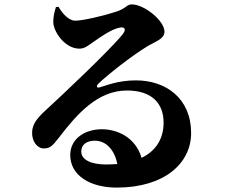

<svg xmlns="http://www.w3.org/2000/svg" viewBox="-20 -797 1040 872"><path d="M462 -50C396 -50 349 -70 349 -109C349 -139 372 -158 411 -158C464 -158 501 -113 513 -52C497 -51 480 -50 462 -50ZM234 -765C226 -738 222 -722 222 -696C222 -657 272 -576 341 -576C365 -576 383 -592 402 -605C438 -630 486 -665 526 -672C544 -675 557 -666 536 -640C478 -568 253 -356 186 -295C147 -259 128 -232 126 -200C123 -156 149 -124 176 -123C205 -122 217 -132 246 -170C331 -281 424 -386 557 -386C668 -386 723 -329 723 -240C723 -175 695 -115 623 -80C595 -176 509 -210 443 -210C364 -210 299 -166 299 -93C299 1 391 55 510 55C725 55 848 -54 848 -193C848 -349 735 -432 597 -432C514 -432 459 -407 432 -400C421 -397 414 -404 427 -417C461 -451 579 -545 653 -589C685 -608 727 -620 727 -653C727 -703 635 -777 579 -777C554 -777 556 -760 508 -744C450 -725 356 -703 321 -703C295 -703 265 -732 246 -766Z"/></svg>

Font: Noto Serif CJK JP Black
Style: Regular
Weight: 900
Designer: Ryoko NISHIZUKA 西塚涼子 (kana & ideographs); Frank Grießhammer (Latin, Greek & Cyrillic); Wenlong ZHANG 张文龙 (bopomofo); San
Foundry: Adobe Systems Incorporated
Version: Version 1.001;PS 1.001;hotconv 16.6.54;makeotf.lib2.5.65590